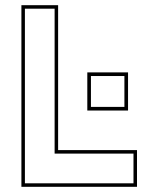

<svg xmlns="http://www.w3.org/2000/svg" viewBox="-20 -720 575 740"><path d="M62.5 0V-700H204V-141.5H508V0ZM76 -13.5H494.5V-128H190.5V-686.5H76ZM316.5 -294V-441H473.5V-294ZM330.5 -308H459.5V-427H330.5Z"/></svg>

Font: Tourney Thin
Style: Regular
Weight: 100
Designer: Tyler Finck
Foundry: Etcetera Type Co
Version: Version 1.015